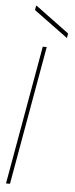

<svg xmlns="http://www.w3.org/2000/svg" viewBox="-60 -933 375 964"><g transform="rotate(5 127.0 -451.0)"><path d="M9 0 133 -700H153L29 0ZM250 -754 78 -880 82 -902H85L254 -777Z"/></g></svg>

Font: DM Sans 36pt Thin
Style: Italic
Weight: 250
Italic angle: -10°
Designer: Colophon Foundry, Jonny Pinhorn
Foundry: Colophon Foundry
Version: Version 4.004;gftools[0.9.30]